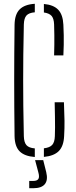

<svg xmlns="http://www.w3.org/2000/svg" viewBox="-20 -824 403 1015"><path d="M164 6Q110 2 84 -23.8Q58 -49.5 57 -104.5Q56 -186 55.5 -258.2Q55 -330.5 55 -399.5Q55 -468.5 55.5 -540.8Q56 -613 57 -693.5Q58 -748.5 84 -774.5Q110 -800.5 164 -804V-759Q133 -756.5 120 -742.2Q107 -728 106 -694.5Q104 -605.5 103.2 -534.8Q102.5 -464 102.5 -399.2Q102.5 -334.5 103.2 -264Q104 -193.5 106 -104Q107 -71 120 -56.5Q133 -42 164 -39.5ZM212 5.5V-40Q243 -43.5 256 -58Q269 -72.5 270 -104Q271 -127 271 -151.2Q271 -175.5 270.5 -207.2Q270 -239 269 -283.5H318Q320.5 -225 321 -185.5Q321.5 -146 319 -104.5Q316.5 -51.5 291 -25.5Q265.5 0.5 212 5.5ZM266 -531Q267 -562 267.2 -587.5Q267.5 -613 267.2 -638.5Q267 -664 266 -694.5Q265 -725.5 252.8 -739.8Q240.5 -754 212 -758V-803Q263 -798.5 287.8 -772.5Q312.5 -746.5 315 -693.5Q316.5 -663.5 317 -638Q317.5 -612.5 317 -587Q316.5 -561.5 315 -531ZM134.5 171V132.5H155.5Q176.5 132.5 183 121.8Q189.5 111 182.5 86.5L165.5 22.5H208.5L224.5 86.5Q234.5 128 217 149.5Q199.5 171 156 171Z"/></svg>

Font: Big Shoulders Stencil Text ExtraLight
Style: Regular
Weight: 250
Version: Version 2.001